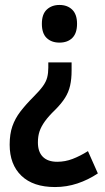

<svg xmlns="http://www.w3.org/2000/svg" viewBox="-20 -570 423 775"><path d="M269 -318V-285Q269 -251 263 -224.5Q257 -198 242.5 -175Q228 -152 203 -127Q176 -101 161 -80Q146 -59 139.5 -39.5Q133 -20 133 5Q133 43 153 63Q173 83 211 83Q243 83 273 71.5Q303 60 335 40L375 130Q336 156 292.5 170.5Q249 185 202 185Q114 185 66.5 139.5Q19 94 19 14Q19 -29 30 -60.5Q41 -92 62.5 -120Q84 -148 115 -179Q140 -204 153 -222Q166 -240 170.5 -257.5Q175 -275 175 -297V-318ZM291 -474Q291 -436 272 -417Q253 -398 220 -398Q188 -398 168.5 -416.5Q149 -435 149 -474Q149 -513 169 -531.5Q189 -550 220 -550Q252 -550 271.5 -531Q291 -512 291 -474Z"/></svg>

Font: Noto Sans Khmer Condensed SemiBold
Style: Regular
Weight: 600
Width: 3
Designer: Danh Hong and the Monotype Design Team
Foundry: Monotype Imaging Inc.
Version: Version 2.004